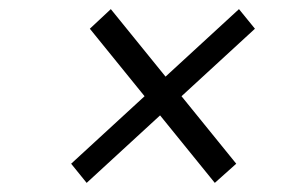

<svg xmlns="http://www.w3.org/2000/svg" viewBox="-20 -507 629 421"><path d="M170 -106 331 -254 451 -106 498 -148 378 -296 539 -444 504 -487 343 -339 223 -487 177 -444 297 -296 136 -148Z"/></svg>

Font: Unageo
Style: Light-Italic
Weight: 300
Designer: Richard Sepsi
Foundry: Richard Sepsi
Version: Version 2.000